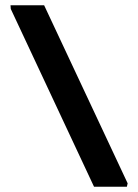

<svg xmlns="http://www.w3.org/2000/svg" viewBox="-20 -711 526 731"><path d="M338 0 21 -677 20 -691H148L466 -13L463 0Z"/></svg>

Font: Kreon Light
Style: Regular
Weight: 300
Designer: Julia Petretta
Foundry: Julia Petretta and Eli Heuer
Version: Version 2.002